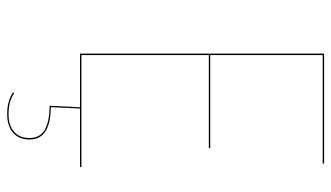

<svg xmlns="http://www.w3.org/2000/svg" viewBox="-214 -506 923 535"><g transform="rotate(90 247.5 -238.5)"><path d="M445.6 0V-3.9H133.4V-358.9H392.8V-362.8H133.4V-676.2H435.6L435.9 -680.1H129.3V0H278.9L274.7 84.7C338.6 85.7 364.6 104.3 364.6 140.9C364.6 184.2 332.1 199.2 299.1 199.2C272.2 199.2 256 194.1 239.3 183.3L237.4 186.8C253.5 196.8 269.9 203 299.1 203C334.1 203 368.7 186.2 368.7 140.9C368.7 98.1 334.1 82.4 278.6 81.2L282.3 0Z"/></g></svg>

Font: Fira Sans Four
Style: Regular
Weight: 100
Designer: Carrois Corporate & Edenspiekermann AG
Foundry: Carrois Corporate GbR & Edenspiekermann AG
Version: Version 4.203;PS 004.203;hotconv 1.0.88;makeotf.lib2.5.64775